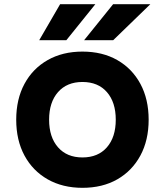

<svg xmlns="http://www.w3.org/2000/svg" viewBox="-20 -881 790 920"><path d="M375.1 19Q280.3 19 208.6 -21.6Q136.9 -62.3 97.3 -135.7Q57.7 -209.2 57.7 -307.4Q57.7 -405.7 97.3 -479.2Q136.9 -552.6 208.5 -593.2Q280.1 -633.8 374.9 -633.8Q470.7 -633.8 541.9 -593.2Q613.1 -552.6 652.7 -479.2Q692.3 -405.7 692.3 -307.4Q692.3 -209.2 652.7 -135.7Q613.1 -62.3 542 -21.6Q470.9 19 375.1 19ZM375 -126.6Q449.9 -126.6 492.3 -175.2Q534.7 -223.9 534.7 -307.4Q534.7 -391 492.3 -439.6Q449.9 -488.2 375 -488.2Q300.7 -488.2 258 -439.6Q215.3 -391 215.3 -307.4Q215.3 -223.9 258 -175.2Q300.7 -126.6 375 -126.6ZM168 -688.5 268 -860.8H436.8L298 -688.5ZM383.1 -688.5 522 -860.8H700.3L522.5 -688.5Z"/></svg>

Font: Martian Mono SemiExpanded
Style: Regular
Weight: 400
Width: 6
Monospace: yes
Designer: Roman Shamin
Foundry: Evil Martians
Version: Version 1.000